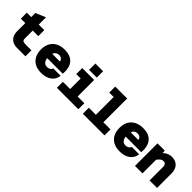

<svg xmlns="http://www.w3.org/2000/svg" viewBox="263 -2071 3374 3374"><g transform="rotate(45 1950.0 -384.0)"><path d="M368 0Q308 0 262 -24Q216 -48 190.5 -95Q165 -142 165 -208V-662L351 -740V-217Q351 -188 360 -173.5Q369 -159 390 -154Q411 -149 444 -149H580V0ZM55 -411V-560H489V-411Z M979 12Q887 12 822 -23Q757 -58 722 -123.5Q687 -189 687 -280Q687 -370 722.5 -435.5Q758 -501 825 -536.5Q892 -572 985 -572Q1137 -572 1205.5 -486.5Q1274 -401 1261 -248H832L833 -363L1072 -364Q1070 -395 1046 -415.5Q1022 -436 986 -436Q924 -436 898 -395Q872 -354 872 -271Q872 -231 884 -200.5Q896 -170 920.5 -152.5Q945 -135 983 -135Q1017 -135 1044 -152.5Q1071 -170 1076 -196H1260Q1251 -101 1176 -44.5Q1101 12 979 12Z M1542 0V-560H1728V0ZM1362 0V-149H1895V0ZM1432 -411V-560H1635V-411ZM1539 -623V-780H1731V-623Z M2182 0V-740H2368V0ZM2007 0V-149H2545V0ZM2072 -591V-740H2275V-591Z M2929 12Q2837 12 2772 -23Q2707 -58 2672 -123.5Q2637 -189 2637 -280Q2637 -370 2672.5 -435.5Q2708 -501 2775 -536.5Q2842 -572 2935 -572Q3087 -572 3155.5 -486.5Q3224 -401 3211 -248H2782L2783 -363L3022 -364Q3020 -395 2996 -415.5Q2972 -436 2936 -436Q2874 -436 2848 -395Q2822 -354 2822 -271Q2822 -231 2834 -200.5Q2846 -170 2870.5 -152.5Q2895 -135 2933 -135Q2967 -135 2994 -152.5Q3021 -170 3026 -196H3210Q3201 -101 3126 -44.5Q3051 12 2929 12Z M3665 0V-339Q3665 -373 3648.5 -394Q3632 -415 3602 -415Q3567 -415 3537 -391.5Q3507 -368 3470 -313L3452 -456Q3493 -518 3544 -545Q3595 -572 3651 -572Q3716 -572 3760.5 -545.5Q3805 -519 3828 -471Q3851 -423 3851 -358V0ZM3303 0V-560H3484L3489 -474V0Z"/></g></svg>

Font: Azeret Mono Thin ExtraBold
Style: Regular
Weight: 800
Version: Version 1.002